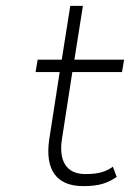

<svg xmlns="http://www.w3.org/2000/svg" viewBox="-20 -652 455 653"><path d="M101 -407H183L147 -175C133 -72 174 -19 263 -19C322 -19 347 -31 377 -50L364 -85C342 -70 321 -60 270 -60C204 -60 179 -107 191 -181L226 -407H395L402 -449H233L262 -632H219L190 -449H108Z"/></svg>

Font: Charger Sport
Style: HLNrwObl
Weight: 100
Designer: Jasper
Foundry: Cannot Into Space Fonts
Version: Version 1.1